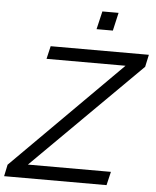

<svg xmlns="http://www.w3.org/2000/svg" viewBox="-70 -942 808 992"><g transform="rotate(5 334.0 -446.0)"><path d="M-11.2 0 1.5 -60.5 564 -623H154.3L169.9 -689.9H679.2L665.5 -626.5L106 -70.3H536.6L520 0ZM398.4 -798.3 420.4 -892.1H504.4L482.9 -798.3Z"/></g></svg>

Font: Acari Sans
Style: Italic
Weight: 400
Italic angle: -13°
Designer: Alfredo Marco Pradil and Stefan Peev
Foundry: Hanken Design Co.
Version: Version 1.045;January 11, 2019;FontCreator 11.5.0.2425 64-bi